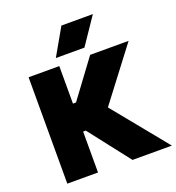

<svg xmlns="http://www.w3.org/2000/svg" viewBox="-162 -1059 1088 1187"><g transform="rotate(-20 382.0 -465.5)"><path d="M505.5 0 227.5 -357 481.5 -700H734.5L473.5 -357L764.5 0ZM76.5 0V-700H278.5V-453H412.5V-269H278.5V0ZM275.5 -754 376.5 -931H583.5L463.5 -754Z"/></g></svg>

Font: Geologica Roman Black
Style: Regular
Weight: 900
Designer: Sindre Bremnes, Frode Helland
Foundry: Monokrom Skriftforlag AS
Version: Version 1.010;gftools[0.9.28]